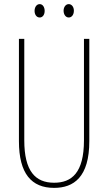

<svg xmlns="http://www.w3.org/2000/svg" viewBox="-20 -903 526 933"><path d="M148 -850C148 -833 157 -818 173 -818C187 -818 197 -831 197 -850C197 -869 187 -883 173 -883C157 -883 148 -867 148 -850ZM289 -851C289 -833 299 -818 314 -818C329 -818 339 -832 339 -851C339 -870 328 -883 314 -883C299 -883 289 -868 289 -851ZM414 -217V-714H388V-221C388 -63 328 -15 243 -15C152 -15 98 -71 98 -221V-714H72V-217C72 -59 133 10 243 10C338 10 414 -42 414 -217Z"/></svg>

Font: Noto Sans Oriya ExtCond Thin
Style: Regular
Weight: 100
Width: 2
Designer: Amélie Bonet and Sol Matas
Foundry: Google LLC
Version: Version 2.006